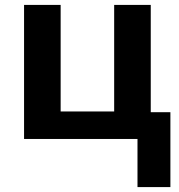

<svg xmlns="http://www.w3.org/2000/svg" viewBox="-20 -566 728 782"><path d="M540 0H78V-546H227V-112H445V-546H594V-109H674V196H540Z"/></svg>

Font: OpenSansMMV
Style: Bold
Weight: 700
Foundry: Ascender Corporation
Version: Version 4.001